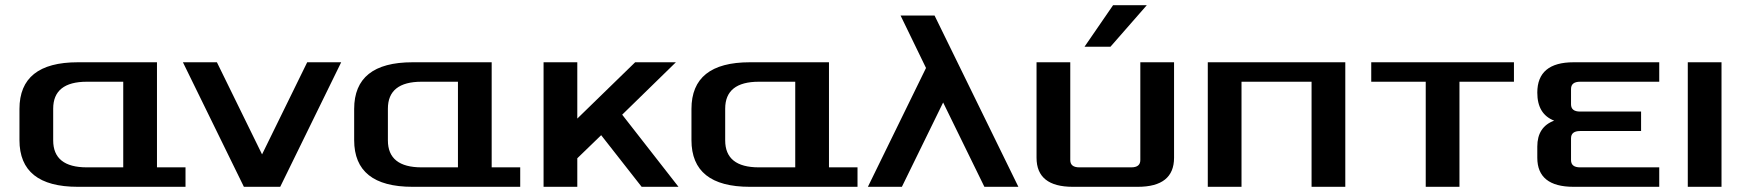

<svg xmlns="http://www.w3.org/2000/svg" viewBox="-20 -720 6720 740"><path d="M55 -180V-300Q55 -480 280 -480H585V-75H695V0H280Q55 0 55 -180ZM185 -179Q185 -75 315 -75H455V-405H315Q185 -405 185 -301Z M685 -480H816L990 -125L1164 -480H1295L1060 0H920Z M1345 -180V-300Q1345 -480 1570 -480H1875V-75H1985V0H1570Q1345 0 1345 -180ZM1475 -179Q1475 -75 1605 -75H1745V-405H1605Q1475 -405 1475 -301Z M2075 0V-480H2205V-263L2428 -480H2585L2378 -278L2595 0H2453L2297 -199L2205 -110V0Z M2645 -180V-300Q2645 -480 2870 -480H3175V-75H3285V0H2870Q2645 0 2645 -180ZM2775 -179Q2775 -75 2905 -75H3045V-405H2905Q2775 -405 2775 -301Z M3325 0 3549 -458 3451 -660H3582L3905 0H3774L3615 -325L3456 0Z M3975 -112V-480H4105V-103Q4105 -75 4140 -75H4340Q4375 -75 4375 -103V-480H4505V-112Q4505 0 4365 0H4115Q3975 0 3975 -112ZM4160 -540 4270 -700H4400L4260 -540Z M4635 0V-480H5165V0H5035V-405H4765V0Z M5265 -405V-480H5815V-405H5605V0H5475V-405Z M5905 -112V-155Q5905 -231 5970 -255Q5905 -280 5905 -363Q5905 -480 6045 -480H6375V-405H6070Q6035 -405 6035 -377V-318Q6035 -290 6070 -290H6305V-215H6070Q6035 -215 6035 -187V-103Q6035 -75 6070 -75H6375V0H6045Q5905 0 5905 -112Z M6485 0V-480H6615V0Z"/></svg>

Font: Xolonium
Style: Regular
Weight: 400
Designer: Severin Meyer
Version: Version 4.2